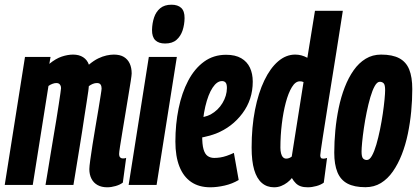

<svg xmlns="http://www.w3.org/2000/svg" viewBox="-36 -786 1781 816"><path d="M419.8 10Q395.8 10 378.8 0.6Q361.7 -8.8 352.7 -26.4Q343.7 -44 343.7 -67.2Q343.7 -77.6 347.5 -105.3Q351.3 -133 357.1 -170.4Q362.8 -207.7 369.8 -247.4Q376.7 -287.2 382.5 -322.5Q388.2 -357.8 392 -381.4Q395.8 -405 395.8 -409.9Q395.8 -420.3 391.4 -426.7Q386.9 -433.1 375.9 -433.1Q367.1 -433.1 358.3 -429.5Q349.5 -425.9 341.5 -419.8Q341.1 -416.1 340.6 -409.8Q340 -403.5 339.3 -398.8Q336.5 -378.5 332.2 -351.6Q327.8 -324.7 323.1 -293.4Q318.3 -262.2 313.3 -229Q308.2 -195.8 302.7 -162.9Q297.1 -130 292.4 -99.7Q287.6 -69.3 283.3 -43.8Q278.9 -18.2 276.1 0H157.4Q161.6 -24.5 167 -57.6Q172.4 -90.7 178.6 -128.5Q184.7 -166.2 191.3 -204.8Q197.9 -243.3 203.7 -278.7Q209.4 -314 213.8 -343Q218.2 -372 220.8 -390.1Q223.4 -408.3 223.4 -411.1Q223.4 -417.7 221.2 -422.4Q219 -427.1 215.1 -430.1Q211.2 -433.1 203.6 -433.1Q195.7 -433.1 186.5 -429.6Q177.3 -426.1 170 -420.7L103.2 0H-15.9L70.2 -544H178.8L173.7 -514.6Q201.2 -537.2 226.7 -545.6Q252.2 -554 274.5 -554Q300.2 -554 317.5 -542.7Q334.8 -531.4 341.8 -511.1Q362.7 -528.7 381.4 -537.7Q400 -546.6 416.8 -550.3Q433.6 -554 447.8 -554Q474 -554 490.5 -544Q507 -533.9 515.3 -516Q523.6 -498 523.6 -473.8Q523.6 -467.1 519.7 -441.6Q515.7 -416.1 509.6 -379.5Q503.5 -342.8 496.9 -302.6Q490.3 -262.3 484.2 -226Q478.1 -189.7 474.2 -164.1Q470.2 -138.4 470.2 -131.1Q470.2 -122.2 474.5 -117.5Q478.7 -112.7 486.4 -112.7Q489.3 -112.7 492.7 -113Q496.1 -113.3 500.2 -115.2L486 -9.9Q473.9 -0.7 455.4 4.6Q436.9 10 419.8 10Z M510.7 0 596.5 -544H715.6L629.5 0ZM692.9 -766Q719.6 -766 734.2 -752.4Q748.7 -738.8 748.4 -709Q748.1 -681.6 740 -656.8Q731.8 -632.1 714.1 -616.6Q696.4 -601.1 665.6 -601.1Q638.5 -601.1 624.1 -615Q609.8 -629 610.1 -658.8Q610.7 -686.9 618.7 -711.3Q626.7 -735.7 644.8 -750.9Q662.8 -766 692.9 -766Z M799.6 -284.8Q813.6 -285.2 830.5 -289.2Q847.4 -293.2 859.4 -299.6Q891.2 -317.4 909.6 -348.1Q928 -378.8 928.4 -411.6Q928.4 -428.6 922.9 -435Q917.4 -441.4 907.8 -441.4Q886.4 -441.8 867.6 -413.5Q848.8 -385.2 836.5 -333.1Q824.2 -281 823.4 -210.2Q823 -172.6 828.9 -151.8Q834.8 -131 846.6 -122.9Q858.4 -114.8 874.4 -114.8Q886.8 -114.8 899.9 -116.8Q913 -118.8 927.6 -123.8Q942.2 -128.8 958 -136.2L978.4 -21Q951.2 -4.8 918.7 2.6Q886.2 10 857.8 10Q809.6 10 776.5 -12.6Q743.4 -35.2 726.4 -78.6Q709.4 -122 709.4 -184.2Q709.4 -258 723 -324.6Q736.6 -391.2 763.7 -442.8Q790.8 -494.4 831.1 -523.8Q871.4 -553.2 925 -553.2Q964 -553.2 989.1 -538.6Q1014.2 -524 1026.2 -498.4Q1038.2 -472.8 1038.2 -439.2Q1038.2 -363 994.4 -304.3Q950.6 -245.6 881.6 -218.2Q857.4 -209 830.8 -203.5Q804.2 -198 776.8 -197.6Z M1272.1 10Q1254.7 10 1242.6 5.9Q1230.5 1.9 1221.5 -6.9Q1212.4 -15.7 1204.5 -29.3Q1196.1 -18.8 1184.5 -10Q1172.9 -1.2 1158.9 4.4Q1144.9 10 1128.7 10Q1098.1 10 1076.7 -8.6Q1055.3 -27.1 1044.3 -64.2Q1033.4 -101.3 1033.4 -158.7Q1033.4 -246.1 1047.7 -318.8Q1062 -391.4 1087.4 -444.1Q1112.7 -496.8 1146.2 -525.4Q1179.6 -554 1218.6 -554Q1232.4 -554 1245 -550.6Q1257.6 -547.2 1270.3 -540.4L1302.6 -740H1421Q1415.3 -703.4 1408.2 -658.3Q1401.1 -613.2 1393.3 -563.6Q1385.4 -514 1377.3 -463.8Q1369.1 -413.5 1361.5 -365.6Q1353.9 -317.6 1347.3 -275.3Q1340.6 -233 1335.5 -200.4Q1330.3 -167.7 1327.7 -148.2Q1325.1 -128.6 1325.1 -125.9Q1325.1 -119.2 1327.7 -115.5Q1330.2 -111.7 1338.1 -111.7Q1341.9 -111.7 1345.9 -112.5Q1349.8 -113.2 1354 -114.8L1340.1 -9.8Q1328 -0.6 1308.8 4.7Q1289.5 10 1272.1 10ZM1180.5 -111.9Q1187.3 -111.9 1193.3 -114.4Q1199.2 -116.9 1203.9 -120.6L1254 -437.3Q1249.3 -439.2 1246.1 -439.8Q1242.8 -440.4 1238.4 -440.4Q1219.5 -440.4 1204.5 -415.6Q1189.4 -390.9 1178.5 -349.7Q1167.6 -308.5 1161.7 -258.8Q1155.7 -209.1 1155.7 -158.2Q1155.7 -145.4 1158.4 -134.5Q1161 -123.6 1166.7 -117.8Q1172.3 -111.9 1180.5 -111.9Z M1517.2 9.6Q1469.8 9.6 1440.6 -5.9Q1411.4 -21.4 1398 -54.2Q1384.6 -87 1384.6 -137Q1384.6 -183.2 1389.2 -231.7Q1393.8 -280.2 1403.5 -327.1Q1413.2 -374 1429.1 -415Q1445 -456 1467 -487.3Q1489 -518.6 1518.1 -536.3Q1547.2 -554 1583.6 -554Q1631.6 -554 1660.8 -538.5Q1690 -523 1703.1 -490.8Q1716.2 -458.6 1716.2 -407.2Q1716.2 -361 1711.6 -312.4Q1707 -263.8 1697.3 -217.1Q1687.6 -170.4 1671.7 -129.7Q1655.8 -89 1633.8 -57.4Q1611.8 -25.8 1582.9 -8.1Q1554 9.6 1517.2 9.6ZM1523.2 -106Q1534.6 -106 1544.7 -124Q1554.8 -142 1563.4 -171.5Q1572 -201 1579 -235.2Q1586 -269.4 1590.9 -303Q1595.8 -336.6 1598.3 -363.3Q1600.8 -390 1600.8 -402.8Q1600.8 -425.6 1594.5 -432Q1588.2 -438.4 1578.2 -438.4Q1566.8 -438.4 1556.7 -420.4Q1546.6 -402.4 1538 -372.9Q1529.4 -343.4 1522.4 -309.2Q1515.4 -275 1510.5 -241.4Q1505.6 -207.8 1503.1 -181.4Q1500.6 -155 1500.6 -142.2Q1500.6 -119.4 1506.9 -112.7Q1513.2 -106 1523.2 -106Z"/></svg>

Font: Georama
Style: Italic
Weight: 400
Width: 2
Italic angle: -9°
Designer: Jean-Baptiste Levee
Foundry: Production Type
Version: Version 1.000